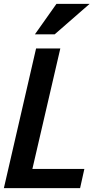

<svg xmlns="http://www.w3.org/2000/svg" viewBox="-20 -970 531 990"><path d="M0 0 166 -720H291L147 -99H415L393 0ZM262 -793H160L271 -950H442Z"/></svg>

Font: Instrument Sans SemiCondensed SemiBold Italic
Style: Regular
Weight: 600
Width: 4
Italic angle: -13°
Designer: Rodrigo Fuenzalida
Foundry: fragTYPE
Version: Version 1.000; ttfautohint (v1.8.4.7-5d5b);gftools[0.9.28]